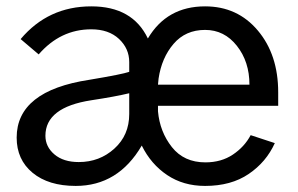

<svg xmlns="http://www.w3.org/2000/svg" viewBox="-20 -576 952 613"><path d="M33.2 -136.7Q33.2 -286.1 265.6 -321.3Q371.1 -338.9 392.6 -346.7Q392.6 -346.7 392.6 -377.9Q392.6 -420.9 359.9 -451.7Q327.1 -482.4 271.5 -482.4Q172.9 -482.4 103.5 -402.3L45.9 -451.2Q133.8 -555.7 271.5 -555.7Q403.3 -555.7 452.1 -453.1Q512.7 -555.7 634.8 -555.7Q738.3 -555.7 803.2 -478.5Q868.2 -401.4 868.2 -281.2V-238.3H484.4V-220.7Q490.2 -155.3 528.8 -106.4Q567.4 -57.6 635.7 -57.6Q686.5 -57.6 723.6 -82.5Q760.7 -107.4 780.3 -144.5L857.4 -119.1Q830.1 -58.6 773.9 -20.5Q717.8 17.6 634.8 17.6Q565.4 17.6 513.7 -17.1Q461.9 -51.8 432.6 -111.3Q357.4 17.6 221.7 17.6Q134.8 17.6 84 -24.4Q33.2 -66.4 33.2 -136.7ZM125 -142.6Q125 -107.4 153.8 -83Q182.6 -58.6 231.4 -58.6Q297.9 -58.6 345.2 -101.6Q392.6 -144.5 392.6 -211.9V-278.3Q348.6 -267.6 271.5 -255.9Q125 -233.4 125 -142.6ZM484.4 -305.7H776.4Q776.4 -378.9 736.3 -429.7Q696.3 -480.5 634.8 -480.5Q572.3 -480.5 534.2 -436Q496.1 -391.6 486.3 -325.2Z"/></svg>

Font: Gothic A1 Medium
Style: Regular
Weight: 500
Designer: HanYang I&C Co.,Ltd.
Foundry: HanYang I&C Co.,Ltd.
Version: Version 2.50